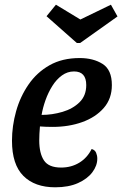

<svg xmlns="http://www.w3.org/2000/svg" viewBox="-20 -777 520 817"><path d="M215 20Q128 20 79.5 -28.5Q31 -77 31 -178Q31 -241 48.5 -303.5Q66 -366 101.5 -417.5Q137 -469 191 -499.5Q245 -530 319 -530Q377 -530 416.5 -505Q456 -480 456 -415Q456 -357 421.5 -317.5Q387 -278 330 -257.5Q273 -237 204 -237Q191 -237 175.5 -237.5Q160 -238 150 -239Q147 -206 147 -179Q147 -125 167 -94.5Q187 -64 240 -64Q283 -64 317 -84.5Q351 -105 370 -143Q384 -139 389 -127Q394 -115 394 -102Q394 -72 373 -44Q352 -16 312 2Q272 20 215 20ZM157 -288Q202 -288 246 -301Q290 -314 318.5 -342Q347 -370 347 -415Q347 -473 295 -473Q267 -473 243.5 -456Q220 -439 202.5 -411Q185 -383 173.5 -350.5Q162 -318 157 -288ZM307 -594 178 -708 218 -757 322 -694 452 -757 480 -707 321 -594Z"/></svg>

Font: Sansita Swashed
Style: Regular
Weight: 400
Designer: Pablo Cosgaya
Foundry: Omnibus-Type
Version: Version 1.003; ttfautohint (v1.8.3)